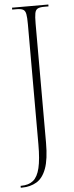

<svg xmlns="http://www.w3.org/2000/svg" viewBox="-63 -745 391 1017"><g transform="rotate(-5 133.0 -237.0)"><path d="M5 240V230H8Q48 230 72 210.5Q96 191 107 145Q118 99 118 19V-619Q118 -656 114.5 -674Q111 -692 99.5 -698Q88 -704 64 -704H42V-714H235V-704H213Q189 -704 177.5 -698Q166 -692 162.5 -674Q159 -656 159 -619V14Q159 102 141 151Q123 200 89.5 220Q56 240 11 240Z"/></g></svg>

Font: Noto Serif Display ExtraCondensed ExtraLight
Style: Regular
Weight: 200
Width: 2
Designer: Monotype Design Team
Foundry: Monotype Imaging Inc.
Version: Version 2.009